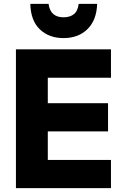

<svg xmlns="http://www.w3.org/2000/svg" viewBox="-20 -968 640 988"><path d="M62 0V-714H551V-568H226V-437H536V-292H226V-145H551V0ZM307 -772Q383 -772 430 -818Q477 -864 480 -948H385Q380 -910 359.5 -894.5Q339 -879 307 -879Q239 -879 230 -948H136Q138 -862 185 -817Q232 -772 307 -772Z"/></svg>

Font: Noto Sans Mono Extra
Style: Regular
Weight: 800
Designer: Monotype Design Team
Foundry: Monotype Imaging Inc.
Version: Version 1.900